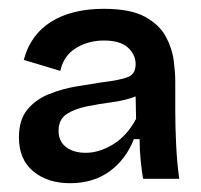

<svg xmlns="http://www.w3.org/2000/svg" viewBox="-20 -691 456 436"><path d="M139 -275Q88 -275 55.5 -302Q23 -329 23 -379Q23 -419 42 -442Q61 -465 90.5 -477Q120 -489 152 -494.5Q184 -500 211 -504Q253 -509 270.5 -516Q288 -523 288 -545Q288 -567 270.5 -583Q253 -599 216 -599Q180 -599 152 -581.5Q124 -564 117 -530L34 -555Q49 -612 96 -641.5Q143 -671 216 -671Q276 -671 309 -653Q342 -635 356.5 -608Q371 -581 374.5 -553.5Q378 -526 378 -507V-439Q378 -403 380 -362Q382 -321 387 -285H305Q302 -301 299.5 -326Q297 -351 297 -375H284Q266 -329 229 -302Q192 -275 139 -275ZM175 -344Q205 -344 236.5 -363Q268 -382 289 -421L288 -472Q265 -463 235 -459Q205 -455 177.5 -449.5Q150 -444 131.5 -432Q113 -420 113 -394Q113 -370 130 -357Q147 -344 175 -344Z"/></svg>

Font: Bricolage Grotesque 10pt Medium
Style: Regular
Weight: 500
Designer: Mathieu Triay
Foundry: Atelier Triay
Version: Version 1.000; ttfautohint (v1.8.4.7-5d5b);gftools[0.9.32]